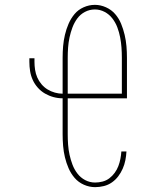

<svg xmlns="http://www.w3.org/2000/svg" viewBox="-20 -763 640 791"><path d="M372 8Q348 8 325.5 -2Q303 -12 287.5 -30Q272 -48 262.5 -70Q253 -92 247.5 -115Q242 -138 240 -162Q238 -186 238 -210V-358Q219 -358 200.5 -363Q182 -368 165.5 -377.5Q149 -387 136 -401.5Q123 -416 115 -433.5Q107 -451 104 -470Q101 -489 101 -508V-523H122V-508Q122 -492 124.5 -475.5Q127 -459 133.5 -444Q140 -429 151 -416Q162 -403 176 -394.5Q190 -386 206 -381.5Q222 -377 238 -377V-525Q238 -549 240 -572.5Q242 -596 247.5 -619.5Q253 -643 262.5 -665Q272 -687 287 -705Q302 -723 324.5 -733Q347 -743 371 -743Q394 -743 416.5 -733Q439 -723 454.5 -705Q470 -687 479 -665Q488 -643 493.5 -619.5Q499 -596 501 -572.5Q503 -549 503 -525V-358H259V-210Q259 -189 260.5 -167.5Q262 -146 266.5 -125.5Q271 -105 278.5 -85Q286 -65 299 -48Q312 -31 331 -21Q350 -11 372 -11Q387 -11 402.5 -15Q418 -19 430.5 -28.5Q443 -38 452.5 -51Q462 -64 467.5 -78.5Q473 -93 476 -108.5Q479 -124 480 -139H501Q500 -121 496.5 -103Q493 -85 485.5 -68Q478 -51 467 -36.5Q456 -22 441 -11.5Q426 -1 408 3.5Q390 8 372 8ZM482 -377V-525Q482 -546 480.5 -567Q479 -588 475 -609Q471 -630 463.5 -650Q456 -670 443 -687Q430 -704 411 -714Q392 -724 371 -724Q349 -724 330 -714Q311 -704 298.5 -687Q286 -670 278.5 -650Q271 -630 266.5 -609Q262 -588 260.5 -567Q259 -546 259 -525V-377Z"/></svg>

Font: Iosevka Slab Thin Extended
Style: Regular
Weight: 100
Width: 7
Monospace: yes
Designer: Belleve Invis
Foundry: Belleve Invis
Version: Version 11.1.1; ttfautohint (v1.8.3)